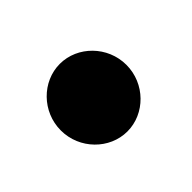

<svg xmlns="http://www.w3.org/2000/svg" viewBox="-51 -201 269 269"><g transform="rotate(-45 83.0 -67.0)"><path d="M14 -67C14 -30 44 0 79 0C114 0 144 -30 144 -67C144 -104 114 -134 79 -134C44 -134 14 -104 14 -67Z"/></g></svg>

Font: Ampere
Style: UltCnd
Weight: 400
Version: Version 1